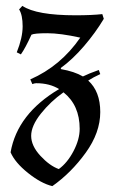

<svg xmlns="http://www.w3.org/2000/svg" viewBox="-20 -518 404 653"><path d="M103 -235Q98 -235 90 -232L83 -248Q186 -293 253 -390Q185 -405 141 -405Q97 -405 87 -400Q66 -354 51 -333L37 -340Q57 -390 57 -428.5Q57 -467 45 -486L56 -498Q104 -466 237 -466Q292 -466 328 -470L333 -454Q305 -407 266 -361.5Q227 -316 187 -287V-283Q233 -275 262 -258Q282 -268 316 -280L321 -266Q297 -255 280 -244Q321 -207 321 -137Q321 -67 271.5 1.5Q222 70 158 115Q120 106 75.5 70.5Q31 35 16 0Q39 -131 181 -215Q149 -235 103 -235ZM251 -80Q251 -160 196 -204Q152 -173 119 -131.5Q86 -90 86 -56Q86 -22 117.5 12Q149 46 180 57Q209 36 230 -4Q251 -44 251 -80Z"/></svg>

Font: Almendra
Style: Italic
Weight: 400
Italic angle: -12°
Designer: Ana Sanfelippo
Foundry: Ana Sanfelippo
Version: Version 1.004